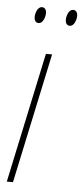

<svg xmlns="http://www.w3.org/2000/svg" viewBox="-52 -742 335 773"><g transform="rotate(5 115.0 -356.0)"><path d="M204 -647C221 -647 230 -673 230 -689C230 -704 223 -712 212 -712C195 -712 186 -687 186 -670C186 -655 193 -647 204 -647ZM78 -647C95 -647 104 -673 104 -689C104 -704 97 -712 86 -712C69 -712 60 -687 60 -670C60 -655 67 -647 78 -647ZM6 0H31L143 -526H118Z"/></g></svg>

Font: Noto Sans ExtraCondensed Thin
Style: Italic
Weight: 100
Width: 2
Italic angle: -12°
Designer: Monotype Design Team
Foundry: Monotype Imaging Inc.
Version: Version 2.013